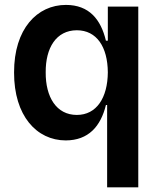

<svg xmlns="http://www.w3.org/2000/svg" viewBox="-20 -573 654 797"><path d="M554 204.5V-545.5H427.6V-404.1H419.7C398.8 -491.8 350.5 -552.6 253.6 -552.6C134.6 -552.6 38 -453.8 38.4 -272C38 -92.3 132.1 9.6 252.8 9.9C347.7 9.6 398.1 -49 419.7 -137.1H424.7V204.5ZM299 -95.9C213.8 -95.9 169 -170.5 169.7 -272.7C169 -374.3 213.1 -447.1 299 -447.4C381.4 -447.1 426.8 -378.6 427.6 -272.7C426.8 -166.9 380.7 -95.9 299 -95.9Z"/></svg>

Font: Riot Sans 2.0
Style: Bold
Weight: 600
Designer: Rasmus Andersson
Foundry: rsms
Version: Version 3.006;hotconv 1.0.109;makeotfexe 2.5.65596